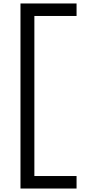

<svg xmlns="http://www.w3.org/2000/svg" viewBox="-20 -918 540 1106"><path d="M98 168V-898H421V-826H178V96H421V168Z"/></svg>

Font: Iosevka SS08
Style: Regular
Weight: 400
Monospace: yes
Designer: Belleve Invis
Foundry: Belleve Invis
Version: 2.1.0; ttfautohint (v1.8.2)